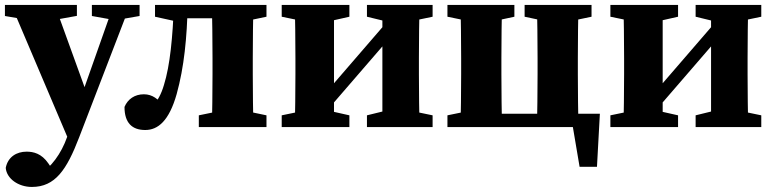

<svg xmlns="http://www.w3.org/2000/svg" viewBox="-22 -503 3063 760"><path d="M104 237C196.8 237 242 168.9 291.2 40.9L493 -483.4H427.5L296.6 -112.5L243.9 38.7C220.4 105.8 179.7 160.4 132.1 189.1L162.7 206L200.3 189.1L169.3 143.6C142.3 104.4 110 97.3 83.3 97.3C43.9 97.3 9.2 117.8 0.7 161.6C4.3 204.2 50.7 237 104 237ZM254.6 62.8 328.8 -112.2 321.8 -132.9 194.9 -483.4H22.5L254.6 62.8ZM-2.5 -439.7 88.3 -424H192.7L282.4 -440.2V-483.4H-2.5V-439.7ZM341.7 -439.7 425.3 -424.7H444.6L530.5 -439.7V-483.4H341.7V-439.7Z M552.9 11.6C603.5 11.6 647.4 -24.8 677.3 -130.6C706.9 -237.1 718.3 -355.7 720.9 -483.4H666.3C661.7 -358.6 651.5 -244.9 626.8 -166.1C615.8 -129.1 602.4 -105.6 584 -85.1L626.7 -82.2C604.9 -110.2 581.7 -129.8 547.5 -129.8C511.1 -129.8 483.9 -110.7 470.8 -79.8C470.8 -16.2 501.1 11.6 552.9 11.6ZM591.6 -436.8 682.4 -416.8H701.9V-483.4H591.6V-436.8ZM695.4 -430.6H898.9V-483.4H695.4V-430.6ZM765 0H1032.8V-46.5L937.2 -66.5H862.3L765 -46.5V0ZM816.2 0H981.6C979.6 -45 978.6 -147.4 978.6 -210V-273.4C978.6 -335.9 979.6 -438.4 981.6 -483.4H816.2C818.2 -438.4 819.2 -335.9 819.2 -273.4V-210C819.2 -147.4 818.2 -45 816.2 0ZM898.9 -416.8H937.2L1032.8 -436.8V-483.4H898.9V-416.8Z M1093.1 0H1361V-46.5L1272 -66.5H1189.9L1093.1 -46.5V0ZM1093.1 -436.8 1190.5 -416.8H1272.5L1361 -436.8V-483.4H1093.1V-436.8ZM1144.4 0H1300.1V-483.4H1144.4C1146.4 -438.4 1147.4 -335.9 1147.4 -273.4V-210C1147.4 -147.4 1146.4 -45 1144.4 0ZM1214 -73.8H1279.5L1569.6 -409.6H1504L1214 -73.8ZM1430.5 0H1690.4V-46.5L1594.2 -66.5H1512.1L1430.5 -46.5V0ZM1430.5 -436.8 1512.7 -416.8H1594.7L1690.4 -436.8V-483.4H1430.5V-436.8ZM1491.6 0H1639.2C1637.2 -45 1636.2 -147.4 1636.2 -210V-273.4C1636.2 -335.9 1637.2 -438.4 1639.2 -483.4H1491.6V0Z M1749.1 -436.8 1846.5 -416.8H1921.3L2014.1 -436.8V-483.4H1749.1V-436.8ZM1749.1 0H1883.1V-66.5H1846.5L1749.1 -46.5V0ZM1800.4 0H1965.7C1963.7 -45 1962.7 -147.4 1962.7 -210V-273.4C1962.7 -335.9 1963.7 -438.4 1965.7 -483.4H1800.4C1802.4 -438.4 1803.4 -335.9 1803.4 -273.4V-210C1803.4 -147.4 1802.4 -45 1800.4 0ZM2054.6 -436.8 2149 -416.8H2223.9L2319.5 -436.8V-483.4H2054.6V-436.8ZM2102.9 0H2268.3C2266.3 -45 2265.3 -147.4 2265.3 -210V-273.4C2265.3 -335.9 2266.3 -438.4 2268.3 -483.4H2102.9C2104.9 -438.4 2105.9 -335.9 2105.9 -273.4V-210C2105.9 -147.4 2104.9 -45 2102.9 0ZM2272.2 157.2H2341L2352.5 -52.8H1883.8V0H2331.6L2236.7 -52.8L2272.2 157.2Z M2394.1 0H2662V-46.5L2573 -66.5H2490.9L2394.1 -46.5V0ZM2394.1 -436.8 2491.5 -416.8H2573.5L2662 -436.8V-483.4H2394.1V-436.8ZM2445.4 0H2601.1V-483.4H2445.4C2447.4 -438.4 2448.4 -335.9 2448.4 -273.4V-210C2448.4 -147.4 2447.4 -45 2445.4 0ZM2515 -73.8H2580.5L2870.6 -409.6H2805L2515 -73.8ZM2731.5 0H2991.4V-46.5L2895.2 -66.5H2813.1L2731.5 -46.5V0ZM2731.5 -436.8 2813.7 -416.8H2895.7L2991.4 -436.8V-483.4H2731.5V-436.8ZM2792.6 0H2940.2C2938.2 -45 2937.2 -147.4 2937.2 -210V-273.4C2937.2 -335.9 2938.2 -438.4 2940.2 -483.4H2792.6V0Z"/></svg>

Font: Source Serif Variable
Style: Regular
Weight: 389
Designer: Frank Grießhammer
Foundry: Adobe Systems Incorporated
Version: Version 3.001;hotconv 1.0.111;makeotfexe 2.5.65597